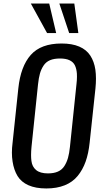

<svg xmlns="http://www.w3.org/2000/svg" viewBox="-20 -1066 578 1095"><path d="M248.5 -877.4 155.8 -1045.9H260.7L300.3 -877.4ZM374.5 -877.4 318.4 -1045.9H403.8L426.8 -877.4ZM253.4 -77.1Q287.1 -77.1 310.3 -87.4Q333.5 -97.7 347.2 -119.1Q360.8 -140.6 367.9 -166Q375 -191.4 378.9 -228.5L416 -584.5Q418.9 -607.9 418.9 -628.4Q418.9 -637.7 418.5 -646Q416.5 -673.3 407.5 -692.6Q398.4 -711.9 377.2 -722.2Q356 -732.4 322.3 -732.4Q288.6 -732.4 265.4 -722.7Q242.2 -712.9 228.5 -692.1Q214.8 -671.4 207.8 -646.5Q200.7 -621.6 196.8 -584.5L159.7 -228.5Q157.2 -203.1 157.2 -181.6Q157.2 -163.1 159.2 -148.4Q163.1 -115.2 186 -96.2Q209 -77.1 253.4 -77.1ZM244.1 8.8Q183.6 8.8 142.3 -9.5Q101.1 -27.8 80.1 -62Q59.1 -96.7 51.8 -144.5Q47.9 -168.5 47.9 -195.6Q47.9 -222.7 51.8 -252.4L84.5 -562Q97.7 -687.5 155.5 -752.7Q213.4 -817.9 331.1 -817.9Q391.1 -817.9 432.1 -800.3Q473.1 -782.7 495.1 -748.8Q517.1 -714.8 523.9 -668.9Q527.3 -645 527.3 -617.2Q527.3 -591.3 524.4 -562L491.2 -252Q484.9 -190.9 468.3 -144.3Q451.7 -97.7 422.9 -62.5Q394 -27.3 349.1 -9.3Q304.2 8.8 244.1 8.8Z"/></svg>

Font: Oswald
Style: Regular
Weight: 400
Designer: Vernon Adams
Foundry: Vernon Adams
Version: 3.0; ttfautohint (v0.94.23-7a4d-dirty) -l 8 -r 50 -G 200 -x 